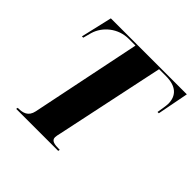

<svg xmlns="http://www.w3.org/2000/svg" viewBox="-180 -881 1047 1047"><g transform="rotate(45 343.5 -357.0)"><path d="M85 0H409L411 -10H407C371 -10 344 -14 344 -40C344 -47 346 -58 351 -79L483 -704H536C613 -704 652 -669 652 -606C652 -591 645 -552 642 -533H652L687 -714H101L59 -533H69L82 -581C102 -649 168 -704 249 -704H301L170 -66C160 -18 126 -10 91 -10H87Z"/></g></svg>

Font: Noto Serif Display Condensed Black
Style: Italic
Weight: 900
Width: 3
Italic angle: -12°
Designer: Monotype Design Team
Foundry: Monotype Imaging Inc.
Version: Version 2.009